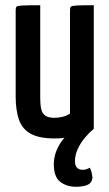

<svg xmlns="http://www.w3.org/2000/svg" viewBox="-20 -520 419 735"><path d="M271 195Q235 195 210.5 176Q186 157 186 109Q186 80 197.5 53.5Q209 27 227 7Q218 9 208.5 9.5Q199 10 189 10Q130 10 97.5 -8Q65 -26 52.5 -62Q40 -98 40 -151V-482Q40 -491 43.5 -494.5Q47 -498 67 -499Q87 -500 134 -500V-144Q134 -118 138 -101.5Q142 -85 154 -77Q166 -69 188 -69Q202 -69 218 -72.5Q234 -76 248 -85V-482Q248 -491 251.5 -494.5Q255 -498 274 -499Q293 -500 339 -500V-27Q323 -14 306 6Q289 26 278 49.5Q267 73 267 97Q267 130 297 130Q304 130 310.5 128Q317 126 324 122Q329 132 331 141.5Q333 151 334 158Q334 167 330 174Q325 185 309 190Q293 195 271 195Z"/></svg>

Font: Yanone Kaffeesatz ExtraLight Medium
Style: Regular
Weight: 500
Version: Version 2.003